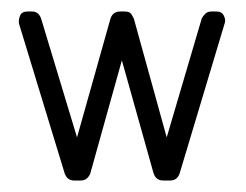

<svg xmlns="http://www.w3.org/2000/svg" viewBox="-20 -314 428 334"><path d="M293 -14Q289 0 276 0H264Q251 0 247 -13L192 -209L137 -12Q135 -7 131 -3.5Q127 0 120 0H109Q96 0 92 -14L13 -273Q12 -280 15 -287Q18 -294 28 -294H36Q48 -294 52 -280L114 -75L172 -281Q176 -294 189 -294H197Q205 -294 208 -290Q211 -286 213 -281L270 -75L331 -282Q333 -286 337 -290Q341 -294 348 -294H357Q366 -294 369.5 -286.5Q373 -279 371 -274Z"/></svg>

Font: Chathura
Style: Bold
Weight: 700
Designer: Appaji Ambarisha Darbha
Foundry: Aditya Fonts
Version: Version 1.001 2016